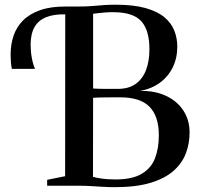

<svg xmlns="http://www.w3.org/2000/svg" viewBox="-20 -770 824 796"><path d="M455.5 6Q432 6 407.2 4.5Q382.5 3 357.2 1.5Q332 0 306.5 0H175.5V-24.5L250 -39.5L250.5 -743H308Q338.5 -743 362.5 -745Q386.5 -747 409.2 -748.8Q432 -750.5 459 -750.5Q533 -750.5 582.5 -736.8Q632 -723 661 -699Q690 -675 702.5 -643.5Q715 -612 715 -576.5Q715 -529 696.2 -490.8Q677.5 -452.5 642.8 -427Q608 -401.5 560.5 -393Q621 -394.5 667.5 -373Q714 -351.5 740 -312Q766 -272.5 766 -220.5Q766 -175.5 750.8 -134.8Q735.5 -94 700 -62.2Q664.5 -30.5 604.5 -12.2Q544.5 6 455.5 6ZM458 -26Q529 -26 568.2 -49.8Q607.5 -73.5 623 -114.8Q638.5 -156 638.5 -209Q638.5 -288 600 -327.2Q561.5 -366.5 479 -366.5Q466.5 -366.5 451 -366.5Q435.5 -366.5 419.8 -366.2Q404 -366 390 -365.8Q376 -365.5 366 -364.5L365.5 -37Q377 -33.5 392.5 -31Q408 -28.5 424.8 -27.2Q441.5 -26 458 -26ZM468 -401.5Q513.5 -401.5 542.5 -422.2Q571.5 -443 585.5 -480Q599.5 -517 599.5 -565.5Q599.5 -645 565.5 -682.2Q531.5 -719.5 449.5 -719.5Q430 -719.5 414.5 -718.2Q399 -717 387 -715.5Q375 -714 366 -713V-403Q376 -402.5 389.8 -402Q403.5 -401.5 418 -401.5Q432.5 -401.5 445.5 -401.5Q458.5 -401.5 468 -401.5ZM29 -484.5Q26.5 -497 25.2 -512.2Q24 -527.5 24 -543Q24 -585.5 36.2 -621.8Q48.5 -658 75.5 -685.2Q102.5 -712.5 146.8 -728Q191 -743.5 254.5 -743L260 -727L254.5 -710.5Q204.5 -712 171.5 -698.8Q138.5 -685.5 122.8 -657.2Q107 -629 107 -584.5Q107 -556.5 111.8 -530.5Q116.5 -504.5 125 -484.5Z"/></svg>

Font: Merriweather 120pt Medium
Style: Regular
Weight: 500
Version: Version 2.100